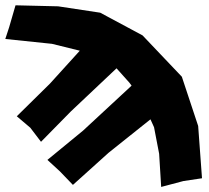

<svg xmlns="http://www.w3.org/2000/svg" viewBox="-34 -699 800 735"><path d="M25.4 -678.7 1 -594.7 -13.7 -549.8 165 -531.2 271.5 -504.9 157.2 -378.9 30.3 -253.9 82 -210 123 -156.2 237.3 -272.5 412.1 -437.5 461.9 -381.8 469.7 -371.1 284.2 -199.2 147.5 -86.9 195.3 -43 245.1 8.8 381.8 -114.3 542 -242.2 555.7 -211.9 575.2 -110.4 583 16.6 668 -5.9 739.3 -16.6 724.6 -216.8 662.1 -405.3 511.7 -563.5 349.6 -650.4 188.5 -674.8Z"/></svg>

Font: MaokenAssortedSans-Lite
Style: Lite
Weight: 400
Version: Version 1.400